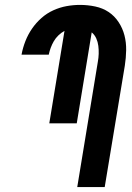

<svg xmlns="http://www.w3.org/2000/svg" viewBox="-20 -763 540 783"><path d="M407 0H295L379 -511Q382 -527 382.5 -543.5Q383 -560 381 -576Q379 -592 372.5 -606.5Q366 -621 354 -631L293 -260H181L243 -637Q230 -630 218.5 -619Q207 -608 199.5 -595Q192 -582 187 -568.5Q182 -555 179 -541V-540H68V-541Q73 -568 83.5 -595Q94 -622 110.5 -646Q127 -670 149 -689.5Q171 -709 197.5 -721Q224 -733 251.5 -738Q279 -743 306 -743Q338 -743 368.5 -736.5Q399 -730 423 -714Q447 -698 463.5 -673Q480 -648 487.5 -619Q495 -590 494.5 -558.5Q494 -527 489 -495Z"/></svg>

Font: Iosevka Heavy Oblique
Style: Regular
Weight: 900
Italic angle: -9°
Monospace: yes
Designer: Belleve Invis
Foundry: Belleve Invis
Version: Version 32.5.0; ttfautohint (v1.8.4)